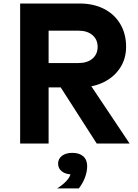

<svg xmlns="http://www.w3.org/2000/svg" viewBox="-20 -820 790 1097"><path d="M95.1 -800H434.6Q513.9 -800 574 -769.4Q634.2 -738.7 667.3 -682.6Q700.5 -626.5 700.5 -552.6Q700.5 -485.3 666.5 -432.6Q632.5 -380 572.1 -350.3Q511.6 -320.7 434.6 -320.7H257.7V0H95.1ZM309.8 -347.3H488.3L720.5 0H532.6ZM537.8 -552.2Q537.8 -594.1 508.4 -619.4Q478.9 -644.7 428.7 -644.7H257.7V-459.8H428.7Q478.9 -459.8 508.4 -485.1Q537.8 -510.4 537.8 -552.2ZM311.9 115Q311.9 87.4 334 70.4Q356.1 53.4 393 53.4Q429.9 53.4 452 70.4Q474.1 87.4 474.1 115Q474.1 142.6 452 159.6Q429.9 176.6 393 176.6Q356.1 176.6 334 159.6Q311.9 142.6 311.9 115ZM383.8 168.6 393 53.4Q433.9 53.4 456 73.4Q478.1 93.4 478.1 130Q478.1 161 465 195.3Q451.9 229.5 430.2 256.6H305.9Q339.5 236.2 361 212.2Q382.5 188.2 383.8 168.6Z"/></svg>

Font: Martian Mono VF sWd Rg
Style: Regular
Weight: 400
Width: 6
Monospace: yes
Designer: Roman Shamin
Foundry: Evil Martians
Version: Version 1.100